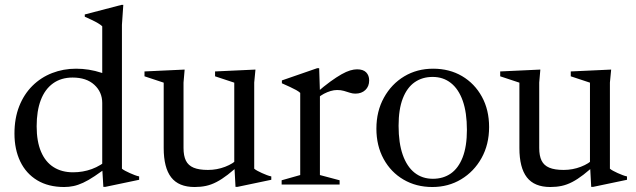

<svg xmlns="http://www.w3.org/2000/svg" viewBox="-20 -740 2552 770"><path d="M390 -327Q390 -371 358.2 -400Q326.5 -429 271 -429Q225 -429 192.5 -405.5Q160 -382 143.5 -338.5Q127 -295 127 -233.5Q127 -173 144.5 -131.8Q162 -90.5 194.8 -69.8Q227.5 -49 273 -49Q312.5 -49 348.2 -62Q384 -75 417.5 -104L420 -77Q385.5 -51 359.8 -33.8Q334 -16.5 313.2 -7Q292.5 2.5 274.5 6.2Q256.5 10 237.5 10Q174 10 129.2 -17Q84.5 -44 61.2 -92.5Q38 -141 38 -204.5Q38 -265.5 57 -313.8Q76 -362 110 -395.8Q144 -429.5 189 -447Q234 -464.5 285 -464.5Q311 -464.5 336.2 -460.5Q361.5 -456.5 387.5 -448Q413.5 -439.5 440 -425.5L390 -402V-634.5Q384 -640.5 373 -647Q362 -653.5 348.2 -660Q334.5 -666.5 320 -673V-682L467.5 -720.5H474.5L469 -640.5V-63.5Q473.5 -59.5 482 -55Q490.5 -50.5 500.5 -46Q510.5 -41.5 520.2 -37.8Q530 -34 538 -32.5V-19L402 9.5H394.5L390 -64.5Z M716 -146.5Q716 -115 725.5 -95.8Q735 -76.5 756.5 -67.5Q778 -58.5 814 -58.5Q850 -58.5 883 -71.2Q916 -84 932 -102L947 -85.5Q917.5 -58 893.5 -39.5Q869.5 -21 848.2 -10Q827 1 806 5.5Q785 10 760.5 10Q696.5 10 666.5 -28.8Q636.5 -67.5 636.5 -146.5V-408.5L559.5 -434V-453.5L720.5 -461L716 -409ZM924.5 9.5 919.5 -82.5V-408.5L842.5 -434V-453.5L1004.5 -461L999.5 -409V-63.5Q1004 -59.5 1012.2 -55Q1020.5 -50.5 1030.5 -46Q1040.5 -41.5 1050.2 -37.8Q1060 -34 1068 -32.5V-19L932 9.5Z M1412 -462Q1436.5 -462 1448.5 -449.8Q1460.5 -437.5 1460.5 -417.5Q1460.5 -393.5 1445.2 -379Q1430 -364.5 1405 -364.5Q1394 -364.5 1382.8 -368.2Q1371.5 -372 1359.2 -375.5Q1347 -379 1332 -379Q1319.5 -379 1306 -375Q1292.5 -371 1279.2 -364Q1266 -357 1255 -347.5L1247.5 -366.5Q1279.5 -394.5 1304.8 -412.8Q1330 -431 1349.5 -442Q1369 -453 1384.2 -457.5Q1399.5 -462 1412 -462ZM1263 -373V-38L1342 -17V0H1109.5V-17L1184 -38V-367.5Q1177.5 -373.5 1167.5 -379Q1157.5 -384.5 1143.2 -391.2Q1129 -398 1110.5 -406V-417.5L1252 -466.5H1260Z M1716 -23Q1757.5 -23 1788 -44.2Q1818.5 -65.5 1835.5 -109.2Q1852.5 -153 1852.5 -219Q1852.5 -288.5 1835.8 -335.8Q1819 -383 1788.2 -407.2Q1757.5 -431.5 1715 -431.5Q1673.5 -431.5 1643 -410.2Q1612.5 -389 1595.5 -345.5Q1578.5 -302 1578.5 -235.5Q1578.5 -166.5 1595.2 -119Q1612 -71.5 1642.8 -47.2Q1673.5 -23 1716 -23ZM1714 10Q1649 10 1598.2 -19.8Q1547.5 -49.5 1518.5 -102.5Q1489.5 -155.5 1489.5 -224Q1489.5 -294 1519.8 -348.5Q1550 -403 1601.2 -433.8Q1652.5 -464.5 1717 -464.5Q1782.5 -464.5 1833 -434.8Q1883.5 -405 1912.5 -352.2Q1941.5 -299.5 1941.5 -230.5Q1941.5 -160.5 1911.2 -106.2Q1881 -52 1829.5 -21Q1778 10 1714 10Z M2142.5 -146.5Q2142.5 -115 2152 -95.8Q2161.5 -76.5 2183 -67.5Q2204.5 -58.5 2240.5 -58.5Q2276.5 -58.5 2309.5 -71.2Q2342.5 -84 2358.5 -102L2373.5 -85.5Q2344 -58 2320 -39.5Q2296 -21 2274.8 -10Q2253.5 1 2232.5 5.5Q2211.5 10 2187 10Q2123 10 2093 -28.8Q2063 -67.5 2063 -146.5V-408.5L1986 -434V-453.5L2147 -461L2142.5 -409ZM2351 9.5 2346 -82.5V-408.5L2269 -434V-453.5L2431 -461L2426 -409V-63.5Q2430.5 -59.5 2438.8 -55Q2447 -50.5 2457 -46Q2467 -41.5 2476.8 -37.8Q2486.5 -34 2494.5 -32.5V-19L2358.5 9.5Z"/></svg>

Font: Newsreader 36pt
Style: Regular
Weight: 400
Designer: Hugues Gentile
Foundry: Production Type
Version: Version 1.003